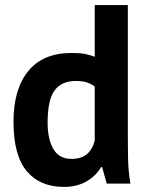

<svg xmlns="http://www.w3.org/2000/svg" viewBox="-20 -720 579 754"><path d="M482 -176Q482 -134 483 -92Q484 -50 492 1H399L381 -64H377Q357 -29 319.5 -7.5Q282 14 231 14Q137 14 85 -48Q33 -110 33 -242Q33 -370 91 -441Q149 -512 261 -512Q292 -512 312 -508.5Q332 -505 352 -497V-700H482ZM261 -96Q299 -96 321 -114.5Q343 -133 352 -168V-380Q338 -391 321 -396.5Q304 -402 277 -402Q222 -402 194.5 -365Q167 -328 167 -238Q167 -174 189.5 -135Q212 -96 261 -96Z"/></svg>

Font: PTSans
Style: Bold
Weight: 700
Designer: A.Korolkova, O.Umpeleva, V.Yefimov
Foundry: ParaType Ltd
Version: Version 2.003W OFL